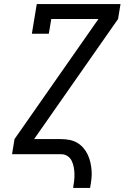

<svg xmlns="http://www.w3.org/2000/svg" viewBox="-20 -755 640 940"><path d="M338 165Q341 148 343 130.5Q345 113 344.5 96Q344 79 341 63Q338 47 331 32.5Q324 18 310.5 9Q297 0 279 0H39L51 -74L462 -662H231L219 -590H136L160 -735H570L558 -662L147 -74H279Q300 -74 320.5 -70Q341 -66 358 -56Q375 -46 388 -31Q401 -16 409.5 2Q418 20 422.5 40Q427 60 428.5 80.5Q430 101 427.5 122.5Q425 144 421 165Z"/></svg>

Font: Iosevka Etoile
Style: Italic
Weight: 400
Italic angle: -9°
Designer: Belleve Invis
Foundry: Belleve Invis
Version: Version 22.1.2; ttfautohint (v1.8.4)